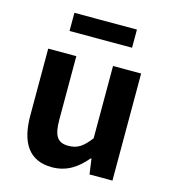

<svg xmlns="http://www.w3.org/2000/svg" viewBox="-115 -863 867 970"><g transform="rotate(15 318.5 -377.5)"><path d="M481 -769H154V-674H481ZM245 14C322 14 376 -23 424 -80H428L439 0H559V-560H412V-182C373 -131 345 -112 298 -112C242 -112 220 -141 220 -229V-560H73V-210C73 -70 125 14 245 14Z"/></g></svg>

Font: Spoqa Han Sans Neo Bold
Style: Bold
Weight: 700
Designer: [Spoqa Han Sans Neo] Dong-huui Kim  Younghwa Kang  Yujin Lee  [Noto Sans] Ryoko NISHIZUKA  (kana & ideographs); Paul D. 
Foundry: Spoqa (http://www.spoqa-han-sans.com)
Version: Version 1.100;hotconv 1.0.109;makeotfexe 2.5.65596